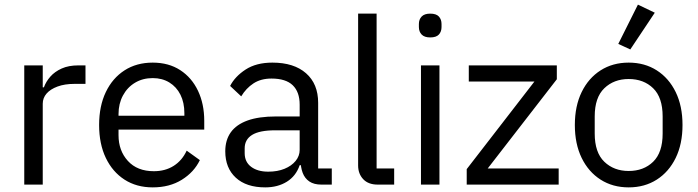

<svg xmlns="http://www.w3.org/2000/svg" viewBox="-20 -799 3021 831"><path d="M165 0H85V-516H165V-421H170Q179 -446 198 -467.5Q217 -489 247 -502.5Q277 -516 319 -516H350V-436H303Q260 -436 229 -424.5Q198 -413 181.5 -394Q165 -375 165 -350Z M641 12Q571 12 519 -21.5Q467 -55 438 -115.5Q409 -176 409 -258Q409 -340 438 -400.5Q467 -461 519 -494.5Q571 -528 641 -528Q710 -528 760 -495.5Q810 -463 837 -406Q864 -349 864 -276V-238H493V-214Q493 -147 533.5 -102.5Q574 -58 646 -58Q695 -58 731.5 -81Q768 -104 788 -147L845 -106Q820 -54 767 -21Q714 12 641 12ZM641 -461Q598 -461 564.5 -441Q531 -421 512 -385.5Q493 -350 493 -305V-298H778V-309Q778 -355 761 -389Q744 -423 713 -442Q682 -461 641 -461Z M1416 0H1371Q1339 0 1319 -13.5Q1299 -27 1290 -51Q1281 -75 1281 -106V-113L1312 -84H1277Q1261 -37 1221.5 -12.5Q1182 12 1128 12Q1046 12 1000.5 -30Q955 -72 955 -144Q955 -193 979 -226.5Q1003 -260 1051.5 -277.5Q1100 -295 1175 -295H1277V-346Q1277 -401 1247 -430Q1217 -459 1155 -459Q1109 -459 1077 -438Q1045 -417 1024 -382L976 -427Q997 -468 1043 -498Q1089 -528 1159 -528Q1252 -528 1304.5 -482Q1357 -436 1357 -354V-70H1416ZM1277 -235H1171Q1103 -235 1071 -215Q1039 -195 1039 -157V-136Q1039 -98 1067 -77Q1095 -56 1141 -56Q1181 -56 1211.5 -68.5Q1242 -81 1259.5 -102.5Q1277 -124 1277 -150Z M1686 0H1615Q1574 0 1552 -23.5Q1530 -47 1530 -83V-740H1610V-70H1686Z M1842 -637Q1817 -637 1805 -649.5Q1793 -662 1793 -682V-695Q1793 -715 1805 -727.5Q1817 -740 1842 -740Q1868 -740 1879.5 -727.5Q1891 -715 1891 -695V-682Q1891 -662 1879.5 -649.5Q1868 -637 1842 -637ZM1802 0V-516H1882V0Z M2398 0H2000V-67L2293 -446H2009V-516H2390V-456L2091 -70H2398Z M2701 12Q2632 12 2579.5 -21.5Q2527 -55 2497.5 -115.5Q2468 -176 2468 -258Q2468 -340 2497.5 -400.5Q2527 -461 2579.5 -494.5Q2632 -528 2701 -528Q2770 -528 2822.5 -494.5Q2875 -461 2904.5 -400.5Q2934 -340 2934 -258Q2934 -176 2904.5 -115.5Q2875 -55 2822.5 -21.5Q2770 12 2701 12ZM2701 -59Q2766 -59 2807 -99Q2848 -139 2848 -221V-295Q2848 -377 2807 -417Q2766 -457 2701 -457Q2637 -457 2595.5 -417Q2554 -377 2554 -295V-221Q2554 -139 2595.5 -99Q2637 -59 2701 -59ZM2814 -744 2708 -585 2656 -609 2741 -779Z"/></svg>

Font: IBM Plex Sans
Style: Regular
Weight: 400
Designer: Mike Abbink, Paul van der Laan, Pieter van Rosmalen
Foundry: Bold Monday
Version: Version 3.201